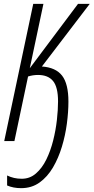

<svg xmlns="http://www.w3.org/2000/svg" viewBox="-20 -734 487 999"><path d="M90 245Q49 245 17 231V179Q52 196 91 196Q134 197 166.5 169Q199 141 221 96Q243 51 256.5 -2.5Q270 -56 276 -109.5Q282 -163 282 -206Q282 -281 256 -312.5Q230 -344 178 -344Q151 -344 126 -336L55 0H2L153 -714H206L135 -379L386 -714H447L198 -388Q270 -383 303 -340.5Q336 -298 336 -205Q336 -152 328 -91Q320 -30 302 29.5Q284 89 255.5 137.5Q227 186 186 215.5Q145 245 90 245Z"/></svg>

Font: Noto Sans ExtraCondensed Light
Style: Italic
Weight: 300
Width: 2
Italic angle: -12°
Designer: Monotype Design Team
Foundry: Monotype Imaging Inc.
Version: Version 2.013; ttfautohint (v1.8.4.7-5d5b)